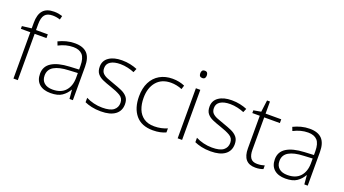

<svg xmlns="http://www.w3.org/2000/svg" viewBox="-58 -1334 3431 1913"><g transform="rotate(20 1657.5 -377.5)"><path d="M283 -491H158V0H112V-491H12V-520L112 -532V-592Q112 -679 149.5 -722Q187 -765 266 -765Q293 -765 314.5 -761Q336 -757 355 -751L345 -711Q306 -724 266 -724Q209 -724 183.5 -693Q158 -662 158 -592V-531H283Z M569 -540Q656 -540 699 -495.5Q742 -451 742 -355V0H706L698 -94H695Q670 -49 627 -19.5Q584 10 507 10Q430 10 387 -28Q344 -66 344 -136Q344 -215 409.5 -256Q475 -297 597 -303L696 -308V-347Q696 -429 663.5 -464Q631 -499 567 -499Q527 -499 489 -489Q451 -479 412 -459L397 -498Q435 -517 478.5 -528.5Q522 -540 569 -540ZM602 -266Q501 -262 447 -230.5Q393 -199 393 -135Q393 -85 425 -57.5Q457 -30 514 -30Q603 -30 649 -81Q695 -132 696 -218V-271Z M1244 -139Q1244 -68 1191.5 -29Q1139 10 1040 10Q985 10 941.5 0Q898 -10 868 -24V-71Q905 -52 949.5 -41Q994 -30 1041 -30Q1124 -30 1160.5 -58.5Q1197 -87 1197 -136Q1197 -185 1157 -209Q1117 -233 1047 -256Q998 -272 960.5 -288.5Q923 -305 901 -332Q879 -359 879 -406Q879 -470 930.5 -505.5Q982 -541 1068 -541Q1115 -541 1156.5 -532Q1198 -523 1231 -509L1214 -469Q1184 -482 1144.5 -491Q1105 -500 1066 -500Q1000 -500 962.5 -476.5Q925 -453 925 -408Q925 -373 943.5 -353.5Q962 -334 994.5 -321Q1027 -308 1071 -293Q1118 -277 1157 -260Q1196 -243 1220 -215Q1244 -187 1244 -139Z M1591 10Q1471 10 1409.5 -63.5Q1348 -137 1348 -262Q1348 -349 1379.5 -411.5Q1411 -474 1469 -507.5Q1527 -541 1605 -541Q1642 -541 1674.5 -534Q1707 -527 1734 -515L1721 -474Q1693 -486 1662.5 -492Q1632 -498 1604 -498Q1505 -498 1450.5 -434Q1396 -370 1396 -263Q1396 -196 1416.5 -144Q1437 -92 1480.5 -62Q1524 -32 1591 -32Q1629 -32 1664 -39.5Q1699 -47 1728 -60V-17Q1703 -5 1668.5 2.5Q1634 10 1591 10Z M1877 -726Q1896 -726 1904 -715.5Q1912 -705 1912 -687Q1912 -669 1904 -658.5Q1896 -648 1877 -648Q1843 -648 1843 -687Q1843 -705 1851.5 -715.5Q1860 -726 1877 -726ZM1900 -531V0H1853V-531Z M2408 -139Q2408 -68 2355.5 -29Q2303 10 2204 10Q2149 10 2105.5 0Q2062 -10 2032 -24V-71Q2069 -52 2113.5 -41Q2158 -30 2205 -30Q2288 -30 2324.5 -58.5Q2361 -87 2361 -136Q2361 -185 2321 -209Q2281 -233 2211 -256Q2162 -272 2124.5 -288.5Q2087 -305 2065 -332Q2043 -359 2043 -406Q2043 -470 2094.5 -505.5Q2146 -541 2232 -541Q2279 -541 2320.5 -532Q2362 -523 2395 -509L2378 -469Q2348 -482 2308.5 -491Q2269 -500 2230 -500Q2164 -500 2126.5 -476.5Q2089 -453 2089 -408Q2089 -373 2107.5 -353.5Q2126 -334 2158.5 -321Q2191 -308 2235 -293Q2282 -277 2321 -260Q2360 -243 2384 -215Q2408 -187 2408 -139Z M2683 -31Q2706 -31 2726 -34.5Q2746 -38 2761 -43V-4Q2745 2 2724.5 6Q2704 10 2678 10Q2545 10 2545 -145V-491H2466V-520L2545 -534L2561 -659H2592V-531H2758V-491H2592V-148Q2592 -91 2613 -61Q2634 -31 2683 -31Z M3059 -540Q3146 -540 3189 -495.5Q3232 -451 3232 -355V0H3196L3188 -94H3185Q3160 -49 3117 -19.5Q3074 10 2997 10Q2920 10 2877 -28Q2834 -66 2834 -136Q2834 -215 2899.5 -256Q2965 -297 3087 -303L3186 -308V-347Q3186 -429 3153.5 -464Q3121 -499 3057 -499Q3017 -499 2979 -489Q2941 -479 2902 -459L2887 -498Q2925 -517 2968.5 -528.5Q3012 -540 3059 -540ZM3092 -266Q2991 -262 2937 -230.5Q2883 -199 2883 -135Q2883 -85 2915 -57.5Q2947 -30 3004 -30Q3093 -30 3139 -81Q3185 -132 3186 -218V-271Z"/></g></svg>

Font: Noto Sans Thaana ExtraLight
Style: Regular
Weight: 200
Designer: David Williams
Foundry: Google Inc.
Version: Version 3.001; ttfautohint (v1.8.4.7-5d5b)